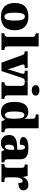

<svg xmlns="http://www.w3.org/2000/svg" viewBox="1530 -2347 827 3927"><g transform="rotate(90 1943.5 -383.5)"><path d="M318 10Q189 10 115 -60Q41 -130 41 -271Q41 -412 112 -481.5Q183 -551 321 -551Q450 -551 524 -481.5Q598 -412 598 -271Q598 -130 527 -60Q456 10 318 10ZM320 -61Q365 -61 383 -114.5Q401 -168 401 -271Q401 -375 382.5 -427Q364 -479 319 -479Q274 -479 256.5 -427Q239 -375 239 -271Q239 -168 257 -114.5Q275 -61 320 -61Z M660 0V-61H671Q699 -61 716.5 -76Q734 -91 734 -131V-643Q734 -668 721.5 -679.5Q709 -691 694 -695Q679 -699 671 -699H660V-760H929V-131Q929 -91 946.5 -76Q964 -61 992 -61H1003V0Z M1105 -431Q1095 -457 1080 -466Q1065 -475 1030 -475V-536H1374V-475H1339Q1317 -475 1308 -468Q1299 -461 1299 -447Q1299 -436 1302 -425.5Q1305 -415 1308 -406L1372 -217Q1382 -189 1388 -168Q1394 -147 1398 -124Q1406 -164 1415 -191L1479 -397Q1484 -411 1486.5 -422.5Q1489 -434 1489 -448Q1489 -458 1480 -466.5Q1471 -475 1448 -475H1427V-536H1651V-475H1625Q1606 -475 1594 -461Q1582 -447 1568 -406L1433 0H1261Z M1828 -619Q1783 -619 1752.5 -639.5Q1722 -660 1722 -698Q1722 -739 1752.5 -758Q1783 -777 1828 -777Q1871 -777 1903 -758Q1935 -739 1935 -698Q1935 -660 1903 -639.5Q1871 -619 1828 -619ZM1661 0V-61H1673Q1702 -61 1719 -77Q1736 -93 1736 -135V-409Q1736 -446 1718 -460.5Q1700 -475 1673 -475H1654V-536H1930V-131Q1930 -91 1947.5 -76Q1965 -61 1993 -61H2004V0Z M2268 10Q2171 10 2117.5 -56.5Q2064 -123 2064 -267Q2064 -412 2117 -480.5Q2170 -549 2265 -549Q2320 -549 2352.5 -530Q2385 -511 2406 -482H2411Q2410 -505 2409.5 -536Q2409 -567 2409 -596V-641Q2409 -680 2385.5 -689.5Q2362 -699 2329 -699H2321V-760H2604V-143Q2604 -96 2621.5 -78.5Q2639 -61 2676 -61H2684V0H2464L2429 -69H2423Q2401 -32 2364 -11Q2327 10 2268 10ZM2330 -73Q2376 -73 2392.5 -121.5Q2409 -170 2409 -270Q2409 -365 2392.5 -416.5Q2376 -468 2331 -468Q2292 -468 2276 -416.5Q2260 -365 2260 -269Q2260 -171 2276 -122Q2292 -73 2330 -73Z M2899 10Q2856 10 2820 -8Q2784 -26 2762.5 -62.5Q2741 -99 2741 -155Q2741 -238 2796 -277Q2851 -316 2962 -320L3043 -323V-375Q3043 -431 3030 -456.5Q3017 -482 2991 -482Q2967 -482 2953 -455Q2939 -428 2939 -375Q2860 -375 2821.5 -391Q2783 -407 2783 -445Q2783 -483 2813.5 -506.5Q2844 -530 2895.5 -540.5Q2947 -551 3008 -551Q3123 -551 3180.5 -513.5Q3238 -476 3238 -383V-131Q3238 -91 3250.5 -76Q3263 -61 3297 -61H3301V0H3078L3053 -56H3043Q3021 -30 3001.5 -15.5Q2982 -1 2958.5 4.5Q2935 10 2899 10ZM2978 -71Q3008 -71 3026 -103.5Q3044 -136 3044 -191V-262L3013 -259Q2971 -256 2955 -229.5Q2939 -203 2939 -152Q2939 -71 2978 -71Z M3336 0V-61H3341Q3375 -61 3393.5 -73.5Q3412 -86 3412 -133V-407Q3412 -451 3397 -463Q3382 -475 3349 -475H3345V-536H3578L3599 -443H3604Q3630 -502 3667 -525.5Q3704 -549 3762 -549Q3821 -549 3846.5 -520.5Q3872 -492 3872 -450Q3872 -394 3831 -370Q3790 -346 3723 -346Q3723 -387 3715.5 -410Q3708 -433 3680 -433Q3657 -433 3640.5 -410.5Q3624 -388 3615.5 -352.5Q3607 -317 3607 -278V-128Q3607 -84 3623.5 -72.5Q3640 -61 3668 -61H3703V0Z"/></g></svg>

Font: Noto Serif Devanagari Black
Style: Regular
Weight: 900
Designer: Universal Thirst, Indian Type Foundry and the Monotype Design Team
Foundry: Monotype Imaging Inc.
Version: Version 2.004; ttfautohint (v1.8.4.7-5d5b)